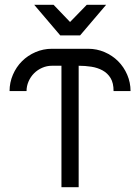

<svg xmlns="http://www.w3.org/2000/svg" viewBox="-20 -783 586 803"><path d="M237 -508H197Q176 -508 156.5 -499.5Q137 -491 122.5 -476.5Q108 -462 99.5 -442.5Q91 -423 91 -402H20Q20 -438 34 -470.5Q48 -503 72 -527Q96 -551 128.5 -565Q161 -579 197 -579H349Q385 -579 417.5 -565Q450 -551 474 -527Q498 -503 512 -470.5Q526 -438 526 -402H455Q455 -436 442.5 -456.5Q430 -477 409 -488.5Q388 -500 362 -504Q336 -508 309 -508V0H237ZM123 -763H204L273 -691L343 -763H424L315 -635H232L123 -763Z"/></svg>

Font: Googee
Style: Regular
Weight: 400
Designer: Peter Wiegel
Foundry: CATFonts Peter Wiegel
Version: 1.000